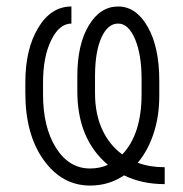

<svg xmlns="http://www.w3.org/2000/svg" viewBox="-20 -558 560 588"><path d="M271 -272.5Q271 -210 292.7 -162.1Q314.5 -114.3 354.5 -85Q413.6 -147 413.6 -270V-315.9Q413.6 -390.6 393.6 -438.2Q373.5 -485.8 341.8 -485.8Q310.1 -485.8 290.8 -443.4Q271.5 -400.9 271 -328.1ZM484.4 5.9Q414.6 5.9 359.9 -21Q313.5 10.3 255.9 10.3Q169.9 10.3 113.8 -67.9Q57.6 -146 57.6 -273.4V-306.2Q57.6 -407.2 96.9 -472.7Q136.2 -538.1 198.7 -538.1V-485.8Q161.6 -485.8 136.7 -434.8Q111.8 -383.8 111.8 -305.2V-269Q111.8 -168 151.6 -105Q191.4 -42 255.9 -42Q285.2 -42 310.5 -53.2Q216.8 -131.8 216.8 -278.8V-324.7Q216.8 -421.4 251.7 -479.7Q286.6 -538.1 341.8 -538.1Q397 -538.1 432.4 -475.8Q467.8 -413.6 467.8 -311V-264.2Q467.8 -201.7 450.4 -149.2Q433.1 -96.7 401.9 -59.6Q438 -45.9 484.4 -45.9Z"/></svg>

Font: MAUL Condensed Light
Style: Light
Weight: 300
Designer: MAUL
Version: Version 2.137; 2017; ttfautohint (v1.8.3)